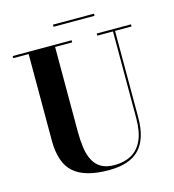

<svg xmlns="http://www.w3.org/2000/svg" viewBox="-125 -966 984 1086"><g transform="rotate(-15 366.5 -423.5)"><path d="M712 -750V-737.5H615.5V-230Q615.5 -106.5 558.5 -46Q501.5 14.5 379.5 14.5Q238.5 14.5 174 -43Q109.5 -100.5 109.5 -230V-737.5H19.5V-750H364.5V-737.5H264.5V-240Q264.5 -190.5 270.5 -147.8Q276.5 -105 292.8 -73Q309 -41 339.2 -23Q369.5 -5 417.5 -5Q474 -5 515.8 -28Q557.5 -51 580.5 -100.5Q603.5 -150 603.5 -230V-737.5H511.5V-750ZM285.5 -850V-862.5H525.5V-850Z"/></g></svg>

Font: Bodoni Moda 18pt
Style: Bold
Weight: 700
Designer: Owen Earl
Foundry: indestructible type
Version: Version 2.004